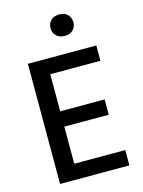

<svg xmlns="http://www.w3.org/2000/svg" viewBox="-131 -964 775 1040"><g transform="rotate(-15 257.0 -444.0)"><path d="M175.8 -85.9V-293.9H424.8V-379.9H175.8V-587.9H457V-673.8H73.2V0H461.9V-85.9ZM241.7 -827.6Q241.7 -802.2 258.3 -785.2Q274.9 -768.1 305.7 -768.1Q336.4 -768.1 353 -785.2Q369.6 -802.2 369.6 -827.6Q369.6 -853.5 353 -870.8Q336.4 -888.2 305.7 -888.2Q274.9 -888.2 258.3 -870.8Q241.7 -853.5 241.7 -827.6Z"/></g></svg>

Font: FAU Chimera Medium
Style: Regular
Weight: 500
Version: Version 1.002;hotconv 1.0.117;makeotfexe 2.5.65602